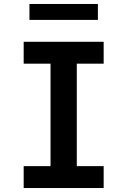

<svg xmlns="http://www.w3.org/2000/svg" viewBox="-20 -945 640 965"><path d="M99 0V-110H234V-625H99V-735H501V-625H366V-110H501V0ZM128 -845V-925H472V-845Z"/></svg>

Font: Iosevka SS04 XBd Ex
Style: Regular
Weight: 800
Width: 7
Monospace: yes
Designer: Belleve Invis
Foundry: Belleve Invis
Version: Version 19.0.0; ttfautohint (v1.8.4)